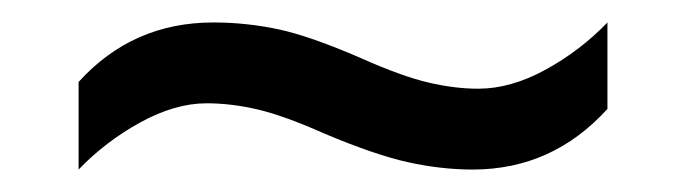

<svg xmlns="http://www.w3.org/2000/svg" viewBox="-20 -438 612 171"><path d="M269 -319Q233 -335 209.5 -340.5Q186 -346 164 -346Q136 -346 105 -329Q74 -312 50 -287V-365Q98 -418 170 -418Q199 -418 227.5 -412Q256 -406 302 -386Q338 -370 361.5 -364.5Q385 -359 406 -359Q435 -359 466 -376Q497 -393 521 -418V-341Q472 -287 401 -287Q373 -287 343.5 -293.5Q314 -300 269 -319Z"/></svg>

Font: Noto Sans Old Persian
Style: Regular
Weight: 400
Designer: Monotype Design Team
Foundry: Monotype Imaging Inc.
Version: Version 2.001; ttfautohint (v1.8.4.7-5d5b)